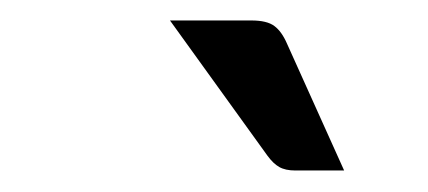

<svg xmlns="http://www.w3.org/2000/svg" viewBox="-20 -744 408 183"><path d="M219.5 -724.5Q234.5 -724.5 241.5 -719.2Q248.5 -714 253.5 -702.5L308 -581.5H261.5Q252 -581.5 246.2 -584.8Q240.5 -588 235 -595.5L142 -724.5Z"/></svg>

Font: Lato 2
Style: Italic
Weight: 400
Italic angle: -7°
Designer: Lukasz Dziedzic with Adam Twardoch and Botio Nikoltchev
Foundry: tyPoland Lukasz Dziedzic
Version: Version 2.015; 2015-08-06; http://www.latofonts.com/